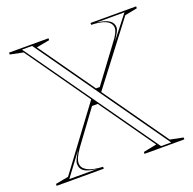

<svg xmlns="http://www.w3.org/2000/svg" viewBox="-125 -835 965 961"><g transform="rotate(-20 357.5 -354.0)"><path d="M485 0V-10L556 -24L90 -684L21 -698V-708H231V-698L161 -685L628 -24L697 -10V0ZM88 -10H236Q189 -15 169.5 -28.5Q150 -42 150 -68Q150 -78 157 -92.5Q164 -107 179 -132ZM17 0V-10L86 -23L330 -351L354 -315H320L192 -141Q175 -117 167 -99.5Q159 -82 159 -68Q159 -43 185.5 -28Q212 -13 268 -10V0ZM576 -8H630L141 -700H87ZM385 -362 365 -391H389L522 -570Q544 -598 552.5 -615Q561 -632 561 -643Q561 -659 550 -671Q539 -683 515.5 -690Q492 -697 455 -698V-708H698V-698L632 -685ZM539 -580 633 -700H484Q531 -694 550.5 -680Q570 -666 570 -643Q570 -633 562.5 -619Q555 -605 539 -580Z"/></g></svg>

Font: Kalnia Glaze Thin Light
Style: Regular
Weight: 300
Version: Version 1.110